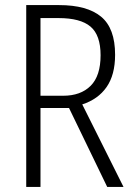

<svg xmlns="http://www.w3.org/2000/svg" viewBox="-20 -734 523 754"><path d="M212 -714Q322 -714 377 -668.5Q432 -623 432 -519Q432 -440 398.5 -392Q365 -344 303 -324L465 0H401L251 -310H139V0H83V-714ZM210 -663H139V-358H228Q297 -358 336 -397Q375 -436 375 -517Q375 -596 335.5 -629.5Q296 -663 210 -663Z"/></svg>

Font: Noto Sans Lao Condensed Light
Style: Regular
Weight: 300
Width: 3
Designer: Monotype Design Team
Foundry: Monotype Imaging Inc.
Version: Version 2.003; ttfautohint (v1.8.4.7-5d5b)